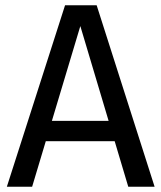

<svg xmlns="http://www.w3.org/2000/svg" viewBox="-20 -709 613 729"><path d="M347 -689 567 0H467L285 -610L102 0H6L227 -689ZM407 -250 430 -173H139L162 -250Z"/></svg>

Font: Firava
Style: Regular
Weight: 400
Designer: Carrois Corporate & Edenspiekermann AG
Foundry: Greg Finn Gibson
Version: Version 5.000